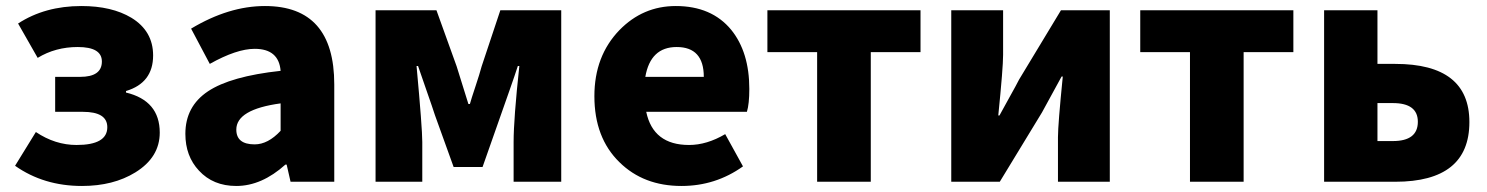

<svg xmlns="http://www.w3.org/2000/svg" viewBox="-20 -603 4935 637"><path d="M30 -53 99 -165Q163 -122 234 -122Q336 -122 336 -181Q336 -232 255 -232H163V-348H246Q318 -348 318 -399Q318 -447 238 -447Q164 -447 105 -411L40 -525Q129 -583 250 -583Q351 -583 416 -544Q488 -500 488 -419Q488 -328 398 -301V-296Q510 -269 510 -163Q510 -81 429 -31Q356 14 252 14Q125 14 30 -53Z M640 -37Q595 -85 595 -159Q595 -250 670 -300Q745 -350 911 -368Q905 -441 825 -441Q765 -441 676 -391L614 -508Q739 -583 859 -583Q1089 -583 1089 -323V0H944L931 -57H927Q848 14 764 14Q687 14 640 -37ZM911 -169V-260Q764 -240 764 -173Q764 -124 825 -124Q869 -124 911 -169Z M1226 -569H1428L1495 -383L1534 -258H1539Q1543 -273 1558 -318Q1571 -357 1578 -383L1640 -569H1842V0H1684V-132Q1684 -208 1703 -384H1698Q1689 -356 1670 -302L1581 -49H1485L1423 -221Q1415 -246 1395 -303L1367 -384H1362Q1381 -178 1381 -132V0H1226Z M2035 -65Q1952 -146 1952 -284Q1952 -417 2035 -503Q2113 -583 2222 -583Q2341 -583 2406 -504Q2466 -430 2466 -308Q2466 -258 2458 -232H2124Q2147 -122 2266 -122Q2325 -122 2386 -158L2445 -51Q2354 14 2241 14Q2115 14 2035 -65ZM2315 -348Q2315 -447 2225 -447Q2138 -447 2121 -348Z M2691 -430H2526V-569H3034V-430H2869V0H2691Z M3136 -569H3308V-421Q3308 -378 3292 -220H3296L3329 -280Q3352 -321 3361 -339L3500 -569H3662V0H3490V-148Q3490 -189 3506 -349H3502L3437 -230L3297 0H3136Z M3928 -430H3763V-569H4271V-430H4106V0H3928Z M4373 -569H4550V-391H4609Q4855 -391 4855 -198Q4855 0 4609 0H4373ZM4601 -135Q4684 -135 4684 -199Q4684 -261 4601 -261H4550V-135Z"/></svg>

Font: Source Han Sans CN Heavy
Style: Bold
Weight: 900
Designer: Ryoko NISHIZUKA (kana & ideographs); Paul D. Hunt (Latin, Greek & Cyrillic); Wenlong ZHANG (bopomofo); Sandoll Communica
Foundry: Adobe Systems Incorporated
Version: Version 1.000;PS 1;hotconv 1.0.78;makeotf.lib2.5.61930